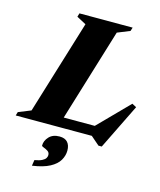

<svg xmlns="http://www.w3.org/2000/svg" viewBox="-172 -771 940 1126"><g transform="rotate(15 298.0 -207.5)"><path d="M409 -622.5 219 0H-37.5L-31 -22L44.5 -52.5L219 -622.5L162 -653L168.5 -675H491.5L484.5 -653ZM405 -39.5 605.5 -243.5 632 -229.5 497 45.5H477L424.5 0H99.5L120.5 -61H463.5ZM157.5 130Q157.5 101 180 76.8Q202.5 52.5 243.5 52.5Q276 52.5 292.2 70.5Q308.5 88.5 308.5 121Q308.5 151.5 292 180Q275.5 208.5 236.5 229.5Q197.5 250.5 130.5 260L136 224.5Q165 219.5 180.5 211.5Q196 203.5 201.8 194.2Q207.5 185 207.5 175.5Q207.5 159.5 195 151.5Q182.5 143.5 170 139.2Q157.5 135 157.5 130Z"/></g></svg>

Font: Newsreader 24pt ExtraBold
Style: Italic
Weight: 800
Italic angle: -17°
Designer: Hugues Gentile
Foundry: Production Type
Version: Version 1.003